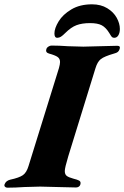

<svg xmlns="http://www.w3.org/2000/svg" viewBox="-67 -866 575 889"><path d="M-46 -12Q-40 -29 -20 -34Q22 -43 39 -55Q56 -67 65 -97L206 -551Q211 -569 211 -579Q211 -594 200 -602Q189 -610 160 -618Q142 -623 148 -640Q150 -646 157.5 -650.5Q165 -655 171 -655Q207 -655 248 -652Q300 -650 319 -650L395 -652Q453 -654 476 -654Q492 -654 487 -639Q484 -630 478.5 -625.5Q473 -621 461 -618Q416 -605 400 -592.5Q384 -580 375 -550L249 -142Q233 -89 233 -74Q233 -59 241.5 -52Q250 -45 272 -39Q292 -34 299 -30Q306 -26 306 -19Q306 -9 300 -3.5Q294 2 284 2L199 0L119 -2Q100 -2 46 0Q4 3 -33 3Q-40 3 -44 -1.5Q-48 -6 -46 -12ZM488 -732Q488 -714 481 -702.5Q474 -691 462 -691Q455 -691 451.5 -694.5Q448 -698 444.5 -704Q441 -710 439 -713Q423 -739 404 -749Q385 -759 350 -759Q313 -759 287.5 -749.5Q262 -740 235 -713Q223 -701 215 -696Q207 -691 198 -691Q185 -691 185 -711Q185 -735 204.5 -767Q224 -799 263.5 -822.5Q303 -846 359 -846Q400 -846 429.5 -828Q459 -810 473.5 -783.5Q488 -757 488 -732Z"/></svg>

Font: EB Garamond ExtraBold
Style: Italic
Weight: 800
Italic angle: -17.2°
Designer: Georg Duffner and Octavio Pardo
Foundry: Georg Duffner
Version: Version 1.000